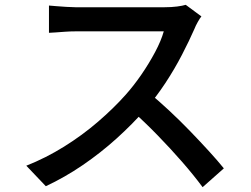

<svg xmlns="http://www.w3.org/2000/svg" viewBox="-20 -741 1040 796"><path d="M815 -673Q809 -666 800 -650Q791 -634 786 -621Q765 -573 734.5 -514Q704 -455 665.5 -396.5Q627 -338 585 -290Q530 -227 463.5 -167Q397 -107 323 -56.5Q249 -6 170 31L89 -54Q170 -86 245.5 -133Q321 -180 386 -236Q451 -292 500 -347Q534 -385 566 -431.5Q598 -478 623 -525Q648 -572 659 -611Q650 -611 622 -611Q594 -611 555.5 -611Q517 -611 475.5 -611Q434 -611 395.5 -611Q357 -611 329 -611Q301 -611 292 -611Q273 -611 250.5 -609.5Q228 -608 209.5 -606.5Q191 -605 183 -605V-718Q193 -717 213 -715.5Q233 -714 255 -712.5Q277 -711 292 -711Q303 -711 331.5 -711Q360 -711 398.5 -711Q437 -711 479 -711Q521 -711 559 -711Q597 -711 625 -711Q653 -711 663 -711Q691 -711 714 -714Q737 -717 750 -721ZM598 -356Q638 -323 682 -282Q726 -241 768 -197.5Q810 -154 846.5 -114Q883 -74 908 -43L820 35Q783 -15 735 -70Q687 -125 633 -180.5Q579 -236 525 -284Z"/></svg>

Font: Noto Sans KR Medium
Style: Regular
Weight: 500
Designer: Ryoko NISHIZUKA  (kana, bopomofo & ideographs); Paul D. Hunt (Latin, Greek & Cyrillic); Sandoll Communications , Soo-you
Foundry: Adobe
Version: Version 2.004-H2;hotconv 1.0.118;makeotfexe 2.5.65603